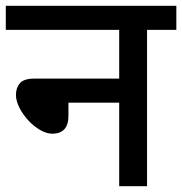

<svg xmlns="http://www.w3.org/2000/svg" viewBox="-20 -642 628 662"><path d="M0 -622H588V-539H487V0H391V-288H216V-243Q216 -211 201.5 -196Q187 -181 161 -181Q141 -181 119 -193.5Q97 -206 78 -226.5Q59 -247 47 -270.5Q35 -294 35 -315Q35 -339 48.5 -355Q62 -371 99 -371H391V-539H0Z"/></svg>

Font: Noto Sans Medium
Style: Regular
Weight: 500
Designer: Monotype Design Team
Foundry: Monotype Imaging Inc.
Version: Version 2.007